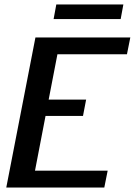

<svg xmlns="http://www.w3.org/2000/svg" viewBox="-20 -836 603 856"><path d="M8 0H445L460 -75H136L183 -319H350L364 -392H197L236 -594H546L561 -669H138ZM219 -751H518L530 -816H231Z"/></svg>

Font: KpSans
Style: BoldItalic
Weight: 700
Italic angle: -11°
Version: Version 0.66